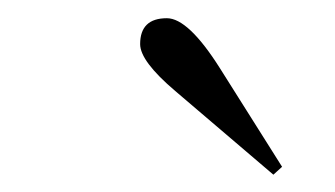

<svg xmlns="http://www.w3.org/2000/svg" viewBox="-20 -639 373 214"><path d="M284.7 -444.3 175.3 -537.6Q136.2 -570.8 136.2 -589.8Q136.2 -618.7 166 -618.7Q189.9 -618.7 225.1 -563L294.4 -453.1Z"/></svg>

Font: Atsinvsda
Style: Italic
Weight: 400
Italic angle: -12°
Designer: Al Webster
Foundry: Al Webster and Michael Everson
Version: Version 2.000